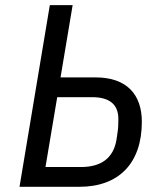

<svg xmlns="http://www.w3.org/2000/svg" viewBox="-20 -718 640 738"><path d="M290.8 -76H154.8L199.9 -344.5H333.8C398.4 -344.5 435 -318.9 435 -260.3C435 -240.8 434.3 -221.9 431.1 -203.8L427.6 -180C415.5 -110.1 369 -76 290.8 -76ZM55 0H285.2C435.4 0 525.2 -89.1 525.2 -250C525.2 -354 468 -420.5 347.3 -420.5H212.7L259.2 -698.2H171.5Z"/></svg>

Font: Margiela Mono Italic Text It
Style: Regular
Weight: 400
Designer: Mike Abbink, Paul van der Laan, Pieter van Rosmalen
Foundry: Bold Monday
Version: Version 2.003 2021